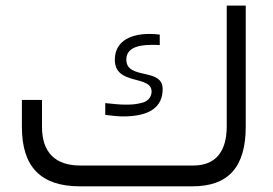

<svg xmlns="http://www.w3.org/2000/svg" viewBox="-20 -656 962 676"><path d="M262.7 -73.2C174.3 -73.2 127.9 -119.6 127.9 -209V-304.2H57.1V-208.5C57.1 -68.4 124 0 261.2 0H657.7C784.2 0 845.2 -67.9 845.2 -210V-636.2H778.3V-211.4C778.3 -121.1 738.3 -73.2 660.2 -73.2ZM420.4 -287.6C404.8 -287.6 381.3 -289.6 350.6 -293V-251.5C377.4 -248 397.9 -246.1 413.1 -246.1C506.3 -246.1 552.7 -278.3 552.7 -342.8C552.7 -418.9 424.8 -373.5 424.8 -446.3C424.8 -481 454.6 -498 513.7 -498H525.4C526.9 -498 530.8 -498 536.6 -497.6C538.6 -497.1 540.5 -497.1 542.5 -497.1V-534.2C530.8 -535.6 519 -536.6 507.8 -536.6C425.3 -536.6 384.3 -501 384.3 -445.8C384.3 -353 513.7 -393.6 513.7 -333.5C513.7 -317.4 504.4 -305.7 493.2 -299.3C487.3 -295.9 480 -293.5 471.2 -292C453.1 -288.1 439.9 -287.6 420.4 -287.6Z"/></svg>

Font: Shabnam Light
Style: Regular
Weight: 300
Foundry: DejaVu fonts team - Redesigned by Saber Rastikerdar - Based on Vazir font
Version: Version 5.0.1